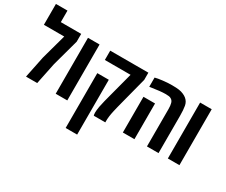

<svg xmlns="http://www.w3.org/2000/svg" viewBox="-150 -1197 2204 1873"><g transform="rotate(30 952.5 -260.0)"><path d="M122.6 0 172.4 -242.7 250 -524.9H21V-759.8H150.9V-629.9H380.4V-542L298.3 -242.2L248.5 0Z M457 0V-629.9H587.4V0Z M886.2 0Q885.3 -2.4 883.3 -9.3Q881.3 -16.1 881.3 -31.2Q881.3 -45.9 883.1 -63Q884.8 -80.1 888.7 -102.1Q896.5 -142.1 905 -174.8Q913.6 -207.5 923.8 -246.6L997.1 -524.9H707.5V-629.9H1137.2V-548.8L1060.1 -251.5Q1050.8 -215.8 1043.7 -187.5Q1036.6 -159.2 1031.2 -134.8Q1015.6 -65.9 1015.6 -16.6V0ZM708 240.7V-377H837.4V240.7Z M1484.9 0V-420.9Q1484.9 -460.4 1477.5 -485.8Q1470.2 -511.2 1450.2 -522.5Q1439.9 -529.3 1425.3 -531.5Q1410.6 -533.7 1390.1 -533.7Q1358.4 -533.7 1319.6 -529.5Q1280.8 -525.4 1213.4 -515.1V-618.7Q1227.5 -623 1248.5 -626.5Q1269.5 -629.9 1296.9 -633.3Q1328.6 -637.2 1353.3 -638.4Q1377.9 -639.6 1399.4 -639.6Q1450.2 -639.6 1478.5 -635.3Q1506.8 -630.9 1528.8 -621.1Q1551.8 -611.3 1566.4 -599.1Q1599.6 -572.3 1607.4 -529.3Q1615.2 -486.3 1615.2 -420.4V0ZM1213.4 0V-402.3H1343.8V0Z M1720.2 0V-629.9H1850.6V0Z"/></g></svg>

Font: Open Sans Condensed
Style: Bold
Weight: 700
Width: 3
Designer: Monotype Design Team
Foundry: Monotype Imaging Inc.
Version: Version 3.003; ttfautohint (v1.8.4)